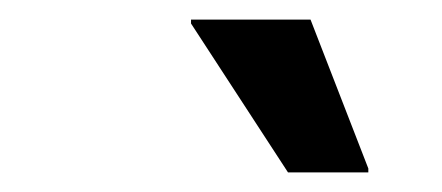

<svg xmlns="http://www.w3.org/2000/svg" viewBox="-20 -780 451 196"><path d="M274 -604 175 -756V-760H297L356 -608V-604Z"/></svg>

Font: Kufam Medium
Style: Italic
Weight: 500
Italic angle: -11°
Designer: Artur Schmal
Foundry: Original Type
Version: Version 1.301; ttfautohint (v1.8.3)